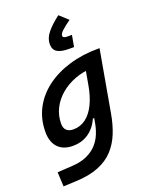

<svg xmlns="http://www.w3.org/2000/svg" viewBox="-187 -906 960 1236"><g transform="rotate(-20 293.0 -288.5)"><path d="M27.3 234.4 22.5 136.2 125 129.9Q184.6 126.5 226.3 107.4Q268.1 88.4 294.9 58.8Q321.8 29.3 336.7 -7.3Q351.6 -43.9 357.9 -82.5L422.9 -450.7L545.4 -522.5H549.3L474.1 -98.1Q461.9 -29.3 438.5 28.8Q415 86.9 374.8 130.9Q334.5 174.8 271 200.7Q207.5 226.6 115.2 230.5ZM464.4 -419.4Q398.4 -417 341.3 -395.5Q284.2 -374 241.5 -337.6Q198.7 -301.3 174.6 -253.2Q150.4 -205.1 150.4 -148.9Q150.4 -119.6 166.7 -104Q183.1 -88.4 213.4 -88.4Q260.3 -88.4 297.6 -115.7Q335 -143.1 361.3 -196.3Q387.7 -249.5 400.9 -325.7L404.3 -345.2L458 -304.2L401.4 -111.3H338.9L365.2 -142.1Q342.8 -69.3 293.2 -29.5Q243.7 10.3 174.3 10.3Q108.4 10.3 72.8 -27.6Q37.1 -65.4 37.1 -133.8Q37.1 -222.2 75 -293.9Q112.8 -365.7 181.2 -416.7Q249.5 -467.8 341.1 -495.1Q432.6 -522.5 540 -522.5H548.8ZM363.8 -585Q309.6 -585 283.2 -601.3Q256.8 -617.7 256.8 -656.2Q256.8 -695.3 286.9 -732.9Q316.9 -770.5 372.6 -812.5L430.2 -759.8Q391.6 -732.4 370.8 -713.1Q350.1 -693.8 350.1 -679.2Q350.1 -663.6 379.9 -663.6H411.6L397.5 -585Z"/></g></svg>

Font: Cascadia Mono Medium
Style: Italic
Weight: 500
Italic angle: -10°
Monospace: yes
Designer: Aaron Bell
Foundry: Saja Typeworks
Version: Version 2407.024